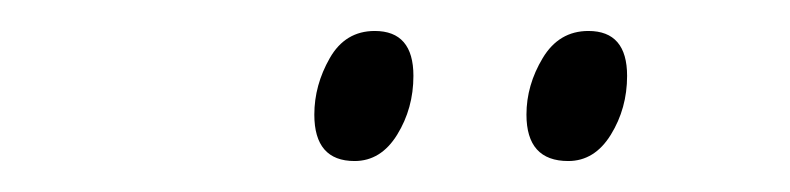

<svg xmlns="http://www.w3.org/2000/svg" viewBox="-20 -743 510 124"><path d="M347 -639Q320 -639 320 -669Q320 -688 330.5 -705.5Q341 -723 360 -723Q385 -723 385 -694Q385 -673 374.5 -656Q364 -639 347 -639ZM209 -639Q183 -639 183 -669Q183 -688 193 -705.5Q203 -723 222 -723Q247 -723 247 -694Q247 -673 236.5 -656Q226 -639 209 -639Z"/></svg>

Font: Noto Sans ExtraCondensed Light
Style: Italic
Weight: 300
Width: 2
Italic angle: -12°
Designer: Monotype Design Team
Foundry: Monotype Imaging Inc.
Version: Version 2.013; ttfautohint (v1.8.4.7-5d5b)